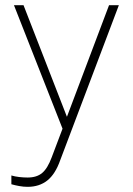

<svg xmlns="http://www.w3.org/2000/svg" viewBox="-20 -498 513 743"><path d="M87 225Q71 225 54.5 222Q38 219 24 215V181Q37 185 54 187Q71 189 87 189Q122 189 143 171.5Q164 154 180 111L222 0L34 -478H71L239 -46L402 -478H440L213 122Q194 176 163 200.5Q132 225 87 225Z"/></svg>

Font: Zen Kaku Gothic Antique Light
Style: Regular
Weight: 300
Designer: Yoshimichi Ohira
Foundry: Positype
Version: Version 1.001